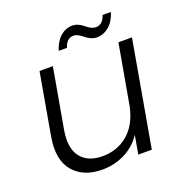

<svg xmlns="http://www.w3.org/2000/svg" viewBox="-128 -812 888 933"><g transform="rotate(-20 316.5 -345.0)"><path d="M433 0 450 -96Q416 -45 362 -18Q308 9 246 9Q148 9 96.5 -51.5Q45 -112 65 -227L121 -546H190L135 -235Q120 -146 156 -99Q192 -52 269 -52Q345 -52 400 -98.5Q455 -145 474 -235L529 -546H599L503 0ZM242 -606Q256 -651 283.5 -675Q311 -699 347 -699Q374 -699 402 -675.5Q430 -652 451 -652Q488 -652 502 -697H545Q532 -653 503.5 -628.5Q475 -604 439 -604Q411 -604 382.5 -627.5Q354 -651 335 -651Q298 -651 285 -606Z"/></g></svg>

Font: Poppins Light
Style: Italic
Weight: 300
Italic angle: -10°
Designer: Ninad Kale (Devanagari), Jonny Pinhorn (Latin)
Foundry: Indian Type Foundry
Version: Version 3.200;PS 1.000;hotconv 16.6.54;makeotf.lib2.5.65590